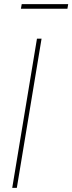

<svg xmlns="http://www.w3.org/2000/svg" viewBox="-20 -916 352 936"><path d="M182.6 -727.5 62 0H39.6L160.2 -727.5ZM312.5 -896 308.6 -873.5H82L85.9 -896Z"/></svg>

Font: Inter Display Thin
Style: Italic
Weight: 100
Italic angle: -9.39999°
Designer: Rasmus Andersson
Foundry: rsms
Version: Version 4.000;git-a52131595